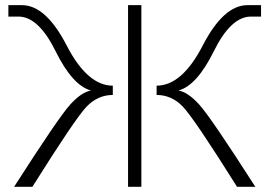

<svg xmlns="http://www.w3.org/2000/svg" viewBox="-20 -718 1036 738"><path d="M891.1 0Q725.6 -263.7 682.6 -308.3Q639.6 -353 582 -353V-388.7Q679.7 -388.7 759.5 -543.5Q839.4 -698.2 931.2 -698.2H983.4V-654.3H944.8Q867.7 -654.3 802.2 -521.7Q736.8 -389.2 666 -370.1Q702.6 -363.8 746.6 -315.2Q790.5 -266.6 961.4 0ZM523.4 -698.2V0H472.2V-698.2ZM34.2 0Q205.1 -266.6 249 -315.2Q293 -363.8 329.6 -370.1Q258.8 -389.2 193.4 -521.7Q127.9 -654.3 50.8 -654.3H12.2V-698.2H64.5Q156.2 -698.2 236.1 -543.5Q315.9 -388.7 413.6 -388.7V-353Q356 -353 313 -308.3Q270 -263.7 104.5 0Z"/></svg>

Font: Sansation Light
Style: Light
Weight: 300
Designer: Bernd Montag
Version: Version 1.301